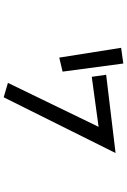

<svg xmlns="http://www.w3.org/2000/svg" viewBox="156 -788 688 1040"><g transform="rotate(90 500.0 -268.0)"><path d="M239 -580 324 -592 368 -263 292 -245ZM667 -458 396 -421 385 -499 809 -550 507 56 429 33Z"/></g></svg>

Font: Moralerspace Krypton JPDOC
Style: Regular
Weight: 400
Version: v0.0.6; ttfautohint (v1.8.4.7-5d5b-dirty) -l 6 -r 45 -G 200 